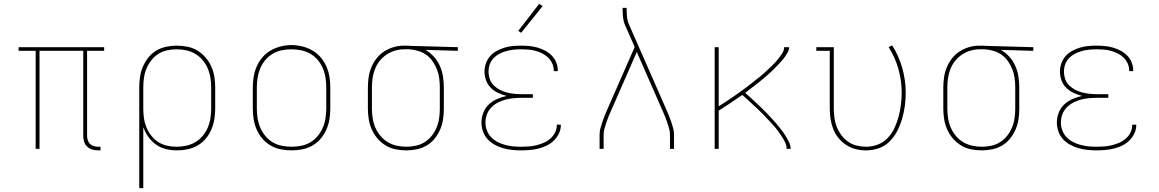

<svg xmlns="http://www.w3.org/2000/svg" viewBox="-20 -776 6040 1001"><path d="M492 8Q476 8 461 3.5Q446 -1 434.5 -11.5Q423 -22 418.5 -37.5Q414 -53 414 -68V-511H186V0H166V-511H77V-530H523V-511H434V-68Q434 -57 437.5 -45.5Q441 -34 449 -26Q457 -18 468.5 -14.5Q480 -11 492 -11H504V8Z M706 205V-320Q706 -348 710 -375.5Q714 -403 725 -428.5Q736 -454 753.5 -476Q771 -498 794.5 -512Q818 -526 845.5 -532Q873 -538 901 -538Q929 -538 957 -532.5Q985 -527 1009 -512.5Q1033 -498 1051.5 -476.5Q1070 -455 1081.5 -429.5Q1093 -404 1097.5 -376Q1102 -348 1102 -320V-210Q1102 -182 1097.5 -154.5Q1093 -127 1082 -101Q1071 -75 1053 -53.5Q1035 -32 1011 -18Q987 -4 959.5 2Q932 8 904 8Q875 8 846.5 1.5Q818 -5 794.5 -21.5Q771 -38 754 -61.5Q737 -85 727 -113V205ZM901 -11Q926 -11 951.5 -16.5Q977 -22 998.5 -35Q1020 -48 1036.5 -67.5Q1053 -87 1063 -110.5Q1073 -134 1077 -159.5Q1081 -185 1081 -210V-320Q1081 -345 1077 -370.5Q1073 -396 1063 -419.5Q1053 -443 1036.5 -462.5Q1020 -482 998.5 -495Q977 -508 951.5 -513.5Q926 -519 901 -519Q876 -519 851 -513.5Q826 -508 805 -494.5Q784 -481 768.5 -461Q753 -441 743.5 -418Q734 -395 730.5 -370Q727 -345 727 -320V-210Q727 -185 730.5 -160Q734 -135 743.5 -112Q753 -89 768.5 -69Q784 -49 805 -35.5Q826 -22 851 -16.5Q876 -11 901 -11Z M1500 8Q1472 8 1444 2.5Q1416 -3 1391.5 -17Q1367 -31 1348.5 -52.5Q1330 -74 1318.5 -100Q1307 -126 1302.5 -154Q1298 -182 1298 -210V-320Q1298 -348 1302.5 -376Q1307 -404 1318.5 -430Q1330 -456 1348.5 -477.5Q1367 -499 1391.5 -513Q1416 -527 1444 -534Q1472 -541 1500 -541Q1528 -541 1556 -534Q1584 -527 1608.5 -513Q1633 -499 1651.5 -477.5Q1670 -456 1681.5 -430Q1693 -404 1697.5 -376Q1702 -348 1702 -320V-210Q1702 -182 1697.5 -154Q1693 -126 1681.5 -100Q1670 -74 1651.5 -52.5Q1633 -31 1608.5 -17Q1584 -3 1556 2.5Q1528 8 1500 8ZM1500 -11Q1525 -11 1550.5 -16Q1576 -21 1598 -34Q1620 -47 1636.5 -67Q1653 -87 1663 -110.5Q1673 -134 1677 -159.5Q1681 -185 1681 -210V-320Q1681 -346 1677 -371.5Q1673 -397 1663 -420.5Q1653 -444 1636 -464Q1619 -484 1596.5 -496.5Q1574 -509 1548.5 -514Q1523 -519 1498 -519Q1472 -519 1447 -513.5Q1422 -508 1400.5 -495Q1379 -482 1362.5 -462Q1346 -442 1336.5 -419Q1327 -396 1323 -370.5Q1319 -345 1319 -320V-210Q1319 -185 1323 -159.5Q1327 -134 1337 -110.5Q1347 -87 1363.5 -67Q1380 -47 1402 -34Q1424 -21 1449.5 -16Q1475 -11 1500 -11Z M2099 8Q2071 8 2043 2.5Q2015 -3 1991 -17.5Q1967 -32 1948.5 -53.5Q1930 -75 1918.5 -100.5Q1907 -126 1902.5 -154Q1898 -182 1898 -210V-320Q1898 -347 1902 -374Q1906 -401 1916.5 -426Q1927 -451 1944 -472.5Q1961 -494 1984 -508.5Q2007 -523 2033 -530.5Q2059 -538 2086 -538Q2090 -538 2093.5 -538Q2097 -538 2100 -538Q2104 -538 2108.5 -538Q2113 -538 2117 -537L2367 -530V-511L2198 -516Q2223 -502 2242.5 -480Q2262 -458 2273.5 -432Q2285 -406 2289.5 -377.5Q2294 -349 2294 -320V-210Q2294 -182 2290 -154.5Q2286 -127 2275 -101.5Q2264 -76 2246.5 -54Q2229 -32 2205.5 -18Q2182 -4 2154.5 2Q2127 8 2099 8ZM2099 -11Q2124 -11 2149 -16.5Q2174 -22 2195 -35.5Q2216 -49 2231.5 -69Q2247 -89 2256.5 -112Q2266 -135 2269.5 -160Q2273 -185 2273 -210V-320Q2273 -344 2270 -367.5Q2267 -391 2258.5 -413Q2250 -435 2236.5 -455Q2223 -475 2204 -489Q2185 -503 2162 -510Q2139 -517 2115 -519H2100Q2097 -519 2094 -519Q2091 -519 2088 -519Q2063 -519 2039.5 -512Q2016 -505 1995.5 -491.5Q1975 -478 1959.5 -458.5Q1944 -439 1935 -416Q1926 -393 1922.5 -369Q1919 -345 1919 -320V-210Q1919 -185 1923 -159.5Q1927 -134 1937 -110.5Q1947 -87 1963.5 -67.5Q1980 -48 2001.5 -35Q2023 -22 2048.5 -16.5Q2074 -11 2099 -11Z M2697 8Q2673 8 2649.5 5.5Q2626 3 2603 -3.5Q2580 -10 2559 -21.5Q2538 -33 2522 -50.5Q2506 -68 2498 -91Q2490 -114 2490 -137Q2490 -163 2499.5 -188Q2509 -213 2528 -231Q2547 -249 2571 -259.5Q2595 -270 2621 -276Q2598 -282 2576.5 -292Q2555 -302 2538.5 -318.5Q2522 -335 2514 -357.5Q2506 -380 2506 -403Q2506 -425 2513.5 -446Q2521 -467 2535.5 -483.5Q2550 -500 2569.5 -510.5Q2589 -521 2610 -527.5Q2631 -534 2653 -536Q2675 -538 2697 -538Q2718 -538 2739.5 -536Q2761 -534 2782 -528Q2803 -522 2822 -512Q2841 -502 2856 -487Q2871 -472 2879.5 -451.5Q2888 -431 2888 -410Q2888 -408 2888 -407Q2888 -406 2888 -405H2867Q2867 -406 2867 -407Q2867 -408 2867 -409Q2867 -428 2859 -445.5Q2851 -463 2837.5 -476Q2824 -489 2807 -497.5Q2790 -506 2772 -511Q2754 -516 2735 -517.5Q2716 -519 2697 -519Q2678 -519 2658.5 -517Q2639 -515 2620.5 -510Q2602 -505 2584.5 -496Q2567 -487 2553.5 -473Q2540 -459 2533.5 -440.5Q2527 -422 2527 -403Q2527 -383 2533.5 -364Q2540 -345 2554 -331Q2568 -317 2585.5 -308Q2603 -299 2622 -294Q2641 -289 2660.5 -287Q2680 -285 2700 -285H2758V-266H2700Q2679 -266 2657.5 -264Q2636 -262 2615 -256.5Q2594 -251 2575 -241Q2556 -231 2541 -215.5Q2526 -200 2518.5 -179.5Q2511 -159 2511 -138Q2511 -116 2518.5 -96Q2526 -76 2540.5 -61Q2555 -46 2574 -36Q2593 -26 2613.5 -20.5Q2634 -15 2655 -13Q2676 -11 2697 -11Q2717 -11 2737.5 -12.5Q2758 -14 2777.5 -19Q2797 -24 2815.5 -32Q2834 -40 2849.5 -53.5Q2865 -67 2874 -85.5Q2883 -104 2883 -124Q2883 -125 2883 -125.5Q2883 -126 2883 -126H2904Q2904 -126 2904 -125Q2904 -124 2904 -124Q2904 -101 2894 -80Q2884 -59 2867.5 -43Q2851 -27 2830.5 -17Q2810 -7 2787.5 -1.5Q2765 4 2742.5 6Q2720 8 2697 8ZM2697 -605 2682 -615 2791 -756 2809 -744Z M3106 0V-74Q3106 -91 3110.5 -107.5Q3115 -124 3120.5 -140.5Q3126 -157 3132.5 -173Q3139 -189 3146 -205L3289 -531L3240 -642Q3231 -662 3228.5 -684Q3226 -706 3226 -728V-735H3247V-728Q3247 -708 3249 -687.5Q3251 -667 3259 -649L3454 -205Q3461 -189 3467.5 -173Q3474 -157 3479.5 -140.5Q3485 -124 3489.5 -107.5Q3494 -91 3494 -74V0H3473V-74Q3473 -90 3468.5 -105.5Q3464 -121 3459 -136.5Q3454 -152 3448 -167Q3442 -182 3435 -197L3300 -505L3165 -197Q3158 -182 3152 -167Q3146 -152 3141 -136.5Q3136 -121 3131.5 -105.5Q3127 -90 3127 -74V0Z M3706 0V-530H3727V-222Q3739 -230 3751.5 -237.5Q3764 -245 3776 -253.5Q3788 -262 3800 -270Q3812 -278 3824 -286.5Q3836 -295 3848 -303.5Q3860 -312 3871.5 -321Q3883 -330 3894.5 -339Q3906 -348 3917.5 -357Q3929 -366 3940.5 -375Q3952 -384 3963 -394Q3974 -404 3984.5 -414Q3995 -424 4005.5 -434Q4016 -444 4025.5 -455Q4035 -466 4044 -477.5Q4053 -489 4060.5 -502Q4068 -515 4068 -530H4094Q4094 -516 4087 -503.5Q4080 -491 4072 -479.5Q4064 -468 4054.5 -457.5Q4045 -447 4035.5 -437Q4026 -427 4016 -417Q4006 -407 3995.5 -397.5Q3985 -388 3974.5 -379Q3964 -370 3953.5 -361Q3943 -352 3932 -343.5Q3921 -335 3910 -326.5Q3899 -318 3887.5 -309.5Q3876 -301 3865 -292Q3879 -280 3893 -267Q3907 -254 3921 -241Q3935 -228 3949 -214.5Q3963 -201 3976 -187.5Q3989 -174 4002 -160Q4015 -146 4027.5 -131.5Q4040 -117 4052 -101.5Q4064 -86 4074 -70Q4084 -54 4093 -36.5Q4102 -19 4102 0H4081Q4081 -19 4072.5 -35.5Q4064 -52 4054 -67.5Q4044 -83 4032.5 -98Q4021 -113 4008.5 -126.5Q3996 -140 3983.5 -153.5Q3971 -167 3958 -180.5Q3945 -194 3931.5 -206.5Q3918 -219 3904.5 -231.5Q3891 -244 3877.5 -256.5Q3864 -269 3850 -281Q3820 -260 3789 -239.5Q3758 -219 3727 -199V0Z M4495 8Q4468 8 4441.5 1.5Q4415 -5 4392 -20Q4369 -35 4351.5 -56.5Q4334 -78 4324 -103.5Q4314 -129 4310 -156Q4306 -183 4306 -210V-511H4236V-530H4327V-210Q4327 -185 4330.5 -160.5Q4334 -136 4343 -113.5Q4352 -91 4367 -71Q4382 -51 4402 -37Q4422 -23 4446.5 -17Q4471 -11 4495 -11Q4527 -11 4557 -22.5Q4587 -34 4608.5 -57Q4630 -80 4643.5 -109Q4657 -138 4665 -168.5Q4673 -199 4677 -230Q4681 -261 4681 -293Q4681 -355 4664 -416Q4647 -477 4613 -530L4631 -540Q4666 -485 4684 -421.5Q4702 -358 4702 -293Q4702 -259 4697.5 -225Q4693 -191 4683.5 -158Q4674 -125 4658.5 -94.5Q4643 -64 4619 -39.5Q4595 -15 4562.5 -3.5Q4530 8 4495 8Z M5099 8Q5071 8 5043 2.5Q5015 -3 4991 -17.5Q4967 -32 4948.5 -53.5Q4930 -75 4918.5 -100.5Q4907 -126 4902.5 -154Q4898 -182 4898 -210V-320Q4898 -347 4902 -374Q4906 -401 4916.5 -426Q4927 -451 4944 -472.5Q4961 -494 4984 -508.5Q5007 -523 5033 -530.5Q5059 -538 5086 -538Q5090 -538 5093.5 -538Q5097 -538 5100 -538Q5104 -538 5108.5 -538Q5113 -538 5117 -537L5367 -530V-511L5198 -516Q5223 -502 5242.5 -480Q5262 -458 5273.5 -432Q5285 -406 5289.5 -377.5Q5294 -349 5294 -320V-210Q5294 -182 5290 -154.5Q5286 -127 5275 -101.5Q5264 -76 5246.5 -54Q5229 -32 5205.5 -18Q5182 -4 5154.5 2Q5127 8 5099 8ZM5099 -11Q5124 -11 5149 -16.5Q5174 -22 5195 -35.5Q5216 -49 5231.5 -69Q5247 -89 5256.5 -112Q5266 -135 5269.5 -160Q5273 -185 5273 -210V-320Q5273 -344 5270 -367.5Q5267 -391 5258.5 -413Q5250 -435 5236.5 -455Q5223 -475 5204 -489Q5185 -503 5162 -510Q5139 -517 5115 -519H5100Q5097 -519 5094 -519Q5091 -519 5088 -519Q5063 -519 5039.5 -512Q5016 -505 4995.5 -491.5Q4975 -478 4959.5 -458.5Q4944 -439 4935 -416Q4926 -393 4922.5 -369Q4919 -345 4919 -320V-210Q4919 -185 4923 -159.5Q4927 -134 4937 -110.5Q4947 -87 4963.5 -67.5Q4980 -48 5001.5 -35Q5023 -22 5048.5 -16.5Q5074 -11 5099 -11Z M5697 8Q5673 8 5649.5 5.5Q5626 3 5603 -3.5Q5580 -10 5559 -21.5Q5538 -33 5522 -50.5Q5506 -68 5498 -91Q5490 -114 5490 -137Q5490 -163 5499.5 -188Q5509 -213 5528 -231Q5547 -249 5571 -259.5Q5595 -270 5621 -276Q5598 -282 5576.5 -292Q5555 -302 5538.5 -318.5Q5522 -335 5514 -357.5Q5506 -380 5506 -403Q5506 -425 5513.5 -446Q5521 -467 5535.5 -483.5Q5550 -500 5569.5 -510.5Q5589 -521 5610 -527.5Q5631 -534 5653 -536Q5675 -538 5697 -538Q5718 -538 5739.5 -536Q5761 -534 5782 -528Q5803 -522 5822 -512Q5841 -502 5856 -487Q5871 -472 5879.5 -451.5Q5888 -431 5888 -410Q5888 -408 5888 -407Q5888 -406 5888 -405H5867Q5867 -406 5867 -407Q5867 -408 5867 -409Q5867 -428 5859 -445.5Q5851 -463 5837.5 -476Q5824 -489 5807 -497.5Q5790 -506 5772 -511Q5754 -516 5735 -517.5Q5716 -519 5697 -519Q5678 -519 5658.5 -517Q5639 -515 5620.5 -510Q5602 -505 5584.5 -496Q5567 -487 5553.5 -473Q5540 -459 5533.5 -440.5Q5527 -422 5527 -403Q5527 -383 5533.5 -364Q5540 -345 5554 -331Q5568 -317 5585.5 -308Q5603 -299 5622 -294Q5641 -289 5660.5 -287Q5680 -285 5700 -285H5758V-266H5700Q5679 -266 5657.5 -264Q5636 -262 5615 -256.5Q5594 -251 5575 -241Q5556 -231 5541 -215.5Q5526 -200 5518.5 -179.5Q5511 -159 5511 -138Q5511 -116 5518.5 -96Q5526 -76 5540.5 -61Q5555 -46 5574 -36Q5593 -26 5613.5 -20.5Q5634 -15 5655 -13Q5676 -11 5697 -11Q5717 -11 5737.5 -12.5Q5758 -14 5777.5 -19Q5797 -24 5815.5 -32Q5834 -40 5849.5 -53.5Q5865 -67 5874 -85.5Q5883 -104 5883 -124Q5883 -125 5883 -125.5Q5883 -126 5883 -126H5904Q5904 -126 5904 -125Q5904 -124 5904 -124Q5904 -101 5894 -80Q5884 -59 5867.5 -43Q5851 -27 5830.5 -17Q5810 -7 5787.5 -1.5Q5765 4 5742.5 6Q5720 8 5697 8Z"/></svg>

Font: Iosevka Curly Slab ThEx
Style: Regular
Weight: 100
Width: 7
Monospace: yes
Designer: Belleve Invis
Foundry: Belleve Invis
Version: Version 11.1.0; ttfautohint (v1.8.3)